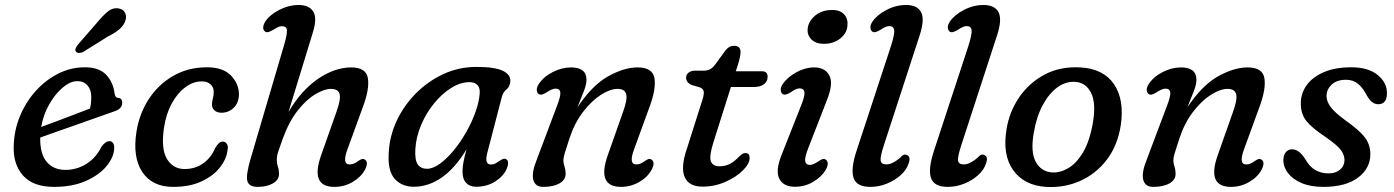

<svg xmlns="http://www.w3.org/2000/svg" viewBox="-20 -738 5582 769"><path d="M437.5 -147Q437.5 -111 408.2 -74.5Q379 -38 325 -13.8Q271 10.5 196.5 10.5Q112.5 10.5 72 -35.2Q31.5 -81 35 -156Q37 -217.5 60.2 -273.5Q83.5 -329.5 123 -373.5Q162.5 -417.5 213 -443Q263.5 -468.5 320 -468.5Q376.5 -468.5 405 -438.8Q433.5 -409 439 -363Q442 -346.5 452.5 -346Q469.5 -345.5 469.5 -326.5Q469.5 -301.5 436.5 -291.5Q406.5 -281 367.2 -267Q328 -253 286.5 -238.5Q245 -224 206.8 -210.5Q168.5 -197 141 -187Q140 -121 167.5 -89.2Q195 -57.5 242 -57.5Q287 -57.5 325.8 -81.5Q364.5 -105.5 386.5 -150.5Q402.5 -172.5 418.5 -172.5Q428 -172.5 432.8 -165Q437.5 -157.5 437.5 -147ZM289.5 -413Q262 -413 231.8 -387.8Q201.5 -362.5 177.5 -320.8Q153.5 -279 145 -229.5Q172.5 -239.5 207.2 -252.5Q242 -265.5 277 -279Q312 -292.5 340.5 -303.5Q345.5 -322 345.5 -349.5Q345.5 -378.5 330.5 -395.8Q315.5 -413 289.5 -413ZM368.5 -647Q391.5 -675.5 412 -692Q432.5 -708.5 456.5 -704Q476 -700 482 -684.2Q488 -668.5 480.5 -650.5Q472.5 -632.5 456 -619Q439.5 -605.5 412.5 -592L312.5 -529.5Q304.5 -526 296.2 -526Q288 -526 284.5 -531Q280 -537 283.2 -544.8Q286.5 -552.5 293 -560.5Z M788 -412Q753.5 -412 721.8 -388.2Q690 -364.5 667.2 -322.2Q644.5 -280 636.5 -224.5Q624.5 -140 649.2 -100.5Q674 -61 719 -61Q761.5 -61 793.5 -83.5Q825.5 -106 842 -145.5Q848.5 -156 855.5 -163.5Q862.5 -171 872.5 -171Q882.5 -171 888.8 -161.5Q895 -152 891 -134.5Q887 -101 861 -67.5Q835 -34 787.8 -11.8Q740.5 10.5 673.5 10.5Q589 10.5 549.5 -49.8Q510 -110 527 -213Q538.5 -284 576.5 -342Q614.5 -400 674 -434.2Q733.5 -468.5 809 -468.5Q874 -468.5 905.8 -434.8Q937.5 -401 937 -359Q936 -325 915.5 -305.8Q895 -286.5 867 -286.5Q849.5 -286.5 839 -296Q828.5 -305.5 829 -321Q829 -331 832.5 -343.5Q836 -356 836 -369Q836.5 -388 823.5 -400Q810.5 -412 788 -412Z M1442 -58.5Q1426.5 -29.5 1393 -9.5Q1359.5 10.5 1319 10.5Q1221 10.5 1266.5 -117L1328 -291.5Q1346 -341.5 1340 -361.8Q1334 -382 1305.5 -382Q1279.5 -382 1244 -361.2Q1208.5 -340.5 1173.5 -296.8Q1138.5 -253 1113 -184Q1099 -145 1093.8 -129Q1088.5 -113 1088.5 -97Q1088.5 -83.5 1093 -70.5Q1097.5 -57.5 1097.5 -41.5Q1097.5 -17.5 1073.2 -3.5Q1049 10.5 1012 10.5Q978 10.5 971 -12Q964 -34.5 983.5 -101.5L1119 -561.5Q1130 -600 1129.2 -616.5Q1128.5 -633 1109 -633Q1101 -633 1093 -629.2Q1085 -625.5 1073.5 -618Q1064.5 -613 1056.8 -610.2Q1049 -607.5 1042.5 -611Q1034.5 -616 1034.2 -627Q1034 -638 1042.5 -651.5Q1060 -678.5 1098.2 -698.2Q1136.5 -718 1176.5 -718Q1217.5 -718 1234.2 -692.2Q1251 -666.5 1233.5 -609.5L1135.5 -289.5Q1187.5 -377.5 1254.5 -422.8Q1321.5 -468 1387 -468Q1446.5 -468 1453.5 -424.5Q1460.5 -381 1432.5 -307L1372 -141Q1349 -79.5 1380 -79.5Q1388 -79.5 1395.8 -82.2Q1403.5 -85 1414.5 -93Q1422.5 -98.5 1428.8 -100.8Q1435 -103 1442 -98.5Q1457 -88 1442 -58.5Z M1931.5 -125Q1919.5 -79 1946.5 -79Q1956 -79 1964 -83.2Q1972 -87.5 1981.5 -94Q1998 -106 2007 -100.5Q2022 -92.5 2009.5 -62Q1996.5 -32 1963.2 -11Q1930 10 1886.5 10Q1862 10 1847.2 -5.2Q1832.5 -20.5 1832.5 -50.5Q1832.5 -67 1835.8 -86Q1839 -105 1848.5 -140Q1803 -64.5 1749.5 -27.2Q1696 10 1637.5 10Q1589 10 1560.5 -22.2Q1532 -54.5 1537 -126.5Q1540 -191.5 1568.2 -252.8Q1596.5 -314 1644.8 -363Q1693 -412 1755.2 -441Q1817.5 -470 1888 -470Q1961.5 -470 1993.8 -454.5Q2026 -439 2024 -412Q2022 -390.5 2008.5 -379.8Q1995 -369 1990 -350ZM1643.5 -140.5Q1641 -96 1653.5 -79Q1666 -62 1690 -62Q1714 -62 1742 -82.2Q1770 -102.5 1797.5 -136Q1825 -169.5 1847.8 -209.8Q1870.5 -250 1885 -291Q1899.5 -332 1901.5 -366Q1902.5 -387.5 1891.5 -398.2Q1880.5 -409 1860.5 -409Q1824.5 -409 1787.5 -386Q1750.5 -363 1718.8 -324.2Q1687 -285.5 1666.8 -237.8Q1646.5 -190 1643.5 -140.5Z M2138 -361Q2130.5 -366 2130 -377.2Q2129.5 -388.5 2138 -401.5Q2157.5 -431 2194 -449.5Q2230.5 -468 2267 -468Q2329 -468 2329 -418.5Q2329 -400 2319.2 -374.8Q2309.5 -349.5 2293 -308.5Q2352 -397 2416 -432.5Q2480 -468 2533.5 -468Q2594 -468 2601.2 -424.8Q2608.5 -381.5 2580.5 -307L2520 -141Q2497 -79.5 2528 -79.5Q2536 -79.5 2543.8 -82.2Q2551.5 -85 2562.5 -93Q2570.5 -98.5 2576.8 -100.8Q2583 -103 2590 -98.5Q2605 -87.5 2590 -58.5Q2573.5 -28 2539.8 -8.8Q2506 10.5 2467.5 10.5Q2369 10.5 2414.5 -117L2476 -291.5Q2493.5 -340 2488 -361Q2482.5 -382 2453.5 -382Q2424 -382 2386.5 -358Q2349 -334 2315 -289.5Q2281 -245 2261 -184Q2246.5 -140.5 2241.5 -123.5Q2236.5 -106.5 2236.5 -95.5Q2236.5 -84.5 2241 -71Q2245.5 -57.5 2245.5 -41.5Q2245.5 -17.5 2220.8 -3.5Q2196 10.5 2156 10.5Q2123.5 10.5 2116 -17.8Q2108.5 -46 2130 -99L2210 -311.5Q2226 -352.5 2224.2 -367.8Q2222.5 -383 2205 -383Q2191.5 -383 2169 -368Q2159.5 -362 2152 -359.8Q2144.5 -357.5 2138 -361Z M2784.5 -387.5 2749 -398Q2728 -408 2728 -427Q2728 -439.5 2738 -447.2Q2748 -455 2764 -455H2797.5Q2812.5 -455 2822.5 -459.8Q2832.5 -464.5 2843 -477.5L2884.5 -534.5Q2891 -543.5 2899.5 -549Q2908 -554.5 2920.5 -554.5Q2946 -554.5 2946 -529.5Q2946 -512 2935.5 -478.5L2927 -452.5H3032Q3054.5 -452.5 3054.5 -431Q3054.5 -411.5 3039.5 -400.5Q3024.5 -389.5 2999.5 -389.5H2907.5L2838 -170Q2819.5 -111.5 2827.2 -91.8Q2835 -72 2861.5 -72Q2884.5 -72 2902.8 -81.2Q2921 -90.5 2941 -111.5Q2950 -120 2954.8 -122.5Q2959.5 -125 2966 -125Q2982.5 -125 2982.5 -105.5Q2982.5 -82.5 2955.5 -55.5Q2928.5 -28.5 2885.2 -9.5Q2842 9.5 2794 9.5Q2739 9.5 2722.2 -29Q2705.5 -67.5 2731 -142L2789 -324.5Q2799 -353.5 2799 -367.2Q2799 -381 2784.5 -387.5Z M3280 -562.5Q3247 -562.5 3229.5 -580.5Q3212 -598.5 3215 -624Q3218.5 -653.5 3245.2 -675.8Q3272 -698 3313 -698Q3346 -698 3361.8 -679.5Q3377.5 -661 3374 -633.5Q3371.5 -604.5 3345 -583.5Q3318.5 -562.5 3280 -562.5ZM3217.5 -145.5Q3202.5 -107.5 3205 -92.5Q3207.5 -77.5 3224.5 -77.5Q3236.5 -77.5 3259 -92.5Q3267 -98 3273.8 -100.5Q3280.5 -103 3287.5 -98.5Q3303.5 -87 3287 -57.5Q3271 -30 3237.5 -10Q3204 10 3164.5 10Q3117 10 3101 -22.5Q3085 -55 3111 -119L3187 -311.5Q3204 -352.5 3202 -368.2Q3200 -384 3182.5 -384Q3175 -384 3166 -379.8Q3157 -375.5 3146.5 -368Q3137 -362.5 3129.5 -360Q3122 -357.5 3115.5 -361Q3107.5 -366 3107 -377.2Q3106.5 -388.5 3115 -401.5Q3133.5 -428.5 3169 -448.2Q3204.5 -468 3240.5 -468Q3285 -468 3302 -435.2Q3319 -402.5 3290.5 -333Z M3663 -595 3520.5 -157.5Q3505 -110.5 3507.2 -95Q3509.5 -79.5 3530 -79.5Q3545 -79.5 3562.5 -89.8Q3580 -100 3592 -113Q3603 -122.5 3613 -117Q3629.5 -109 3618.5 -82Q3611.5 -58.5 3588.2 -37.2Q3565 -16 3532.8 -2.8Q3500.5 10.5 3466 10.5Q3411 10.5 3398.8 -25.2Q3386.5 -61 3411 -135L3547 -549Q3563.5 -600 3561.5 -616.8Q3559.5 -633.5 3542 -633.5Q3534 -633.5 3525.5 -629.5Q3517 -625.5 3505.5 -618Q3496.5 -613 3488.8 -610.2Q3481 -607.5 3474.5 -611Q3467.5 -615.5 3466.2 -626.5Q3465 -637.5 3474.5 -651.5Q3492 -678 3530.2 -698Q3568.5 -718 3609 -718Q3654 -718 3669.2 -689.2Q3684.5 -660.5 3663 -595Z M3973 -595 3830.5 -157.5Q3815 -110.5 3817.2 -95Q3819.5 -79.5 3840 -79.5Q3855 -79.5 3872.5 -89.8Q3890 -100 3902 -113Q3913 -122.5 3923 -117Q3939.5 -109 3928.5 -82Q3921.5 -58.5 3898.2 -37.2Q3875 -16 3842.8 -2.8Q3810.5 10.5 3776 10.5Q3721 10.5 3708.8 -25.2Q3696.5 -61 3721 -135L3857 -549Q3873.5 -600 3871.5 -616.8Q3869.5 -633.5 3852 -633.5Q3844 -633.5 3835.5 -629.5Q3827 -625.5 3815.5 -618Q3806.5 -613 3798.8 -610.2Q3791 -607.5 3784.5 -611Q3777.5 -615.5 3776.2 -626.5Q3775 -637.5 3784.5 -651.5Q3802 -678 3840.2 -698Q3878.5 -718 3919 -718Q3964 -718 3979.2 -689.2Q3994.5 -660.5 3973 -595Z M4307 -468Q4399.5 -463 4441.8 -400.8Q4484 -338.5 4469 -237Q4456.5 -155 4412.8 -98Q4369 -41 4305.5 -13Q4242 15 4169.5 10.5Q4082 5 4038 -56.5Q3994 -118 4011.5 -221.5Q4023 -291 4062.2 -348.5Q4101.5 -406 4163.8 -439.2Q4226 -472.5 4307 -468ZM4192.5 -47.5Q4224.5 -45 4257.8 -64Q4291 -83 4317.8 -127.8Q4344.5 -172.5 4357.5 -248Q4370.5 -325 4350 -366Q4329.5 -407 4287.5 -410Q4250 -413 4216 -388.8Q4182 -364.5 4156.8 -317.8Q4131.5 -271 4120.5 -206.5Q4107 -129.5 4128.2 -90.2Q4149.5 -51 4192.5 -47.5Z M4581 -361Q4573.5 -366 4573 -377.2Q4572.5 -388.5 4581 -401.5Q4600.5 -431 4637 -449.5Q4673.5 -468 4710 -468Q4772 -468 4772 -418.5Q4772 -400 4762.2 -374.8Q4752.5 -349.5 4736 -308.5Q4795 -397 4859 -432.5Q4923 -468 4976.5 -468Q5037 -468 5044.2 -424.8Q5051.5 -381.5 5023.5 -307L4963 -141Q4940 -79.5 4971 -79.5Q4979 -79.5 4986.8 -82.2Q4994.5 -85 5005.5 -93Q5013.5 -98.5 5019.8 -100.8Q5026 -103 5033 -98.5Q5048 -87.5 5033 -58.5Q5016.5 -28 4982.8 -8.8Q4949 10.5 4910.5 10.5Q4812 10.5 4857.5 -117L4919 -291.5Q4936.5 -340 4931 -361Q4925.5 -382 4896.5 -382Q4867 -382 4829.5 -358Q4792 -334 4758 -289.5Q4724 -245 4704 -184Q4689.5 -140.5 4684.5 -123.5Q4679.5 -106.5 4679.5 -95.5Q4679.5 -84.5 4684 -71Q4688.5 -57.5 4688.5 -41.5Q4688.5 -17.5 4663.8 -3.5Q4639 10.5 4599 10.5Q4566.5 10.5 4559 -17.8Q4551.5 -46 4573 -99L4653 -311.5Q4669 -352.5 4667.2 -367.8Q4665.5 -383 4648 -383Q4634.5 -383 4612 -368Q4602.5 -362 4595 -359.8Q4587.5 -357.5 4581 -361Z M5301 -43.5Q5330 -43.5 5347.5 -58.8Q5365 -74 5365 -97.5Q5364.5 -118.5 5350 -137.8Q5335.5 -157 5289.5 -189Q5234.5 -225.5 5212.5 -253.2Q5190.5 -281 5190 -321Q5189 -361.5 5212.2 -395Q5235.5 -428.5 5281 -448.5Q5326.5 -468.5 5392.5 -468.5Q5460 -468.5 5497.5 -438Q5535 -407.5 5535 -365Q5535 -320.5 5500 -320.5Q5487 -320.5 5476 -328.8Q5465 -337 5453 -358Q5438.5 -386.5 5419 -402.5Q5399.5 -418.5 5371 -418.5Q5334.5 -418.5 5313.8 -399.2Q5293 -380 5293 -352.5Q5293.5 -332 5309 -310.2Q5324.5 -288.5 5368 -256.5Q5408 -228 5429.5 -206.8Q5451 -185.5 5459.5 -165.8Q5468 -146 5468.5 -122.5Q5469.5 -65 5420 -27.2Q5370.5 10.5 5280.5 10.5Q5228.5 10.5 5192.8 -5Q5157 -20.5 5138.5 -45Q5120 -69.5 5120 -96Q5120.5 -117 5130 -128.5Q5139.5 -140 5154.5 -140Q5183 -140 5207 -102Q5225 -70 5248.5 -56.8Q5272 -43.5 5301 -43.5Z"/></svg>

Font: Fraunces 9pt SuperSoft
Style: Italic
Weight: 400
Italic angle: -16°
Version: Version 1.000;[b76b70a41]